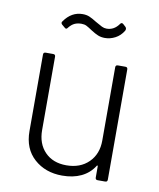

<svg xmlns="http://www.w3.org/2000/svg" viewBox="-80 -760 688 830"><g transform="rotate(10 264.0 -344.5)"><path d="M404 -504H437Q447 -504 447 -494V-10Q447 0 437 0H404Q394 0 394 -10V-59Q394 -62 392 -62.5Q390 -63 389 -60Q368 -27 332.5 -10Q297 7 249 7Q175 7 126 -37Q77 -81 77 -158V-494Q77 -504 87 -504H120Q130 -504 130 -494V-172Q130 -112 165 -76Q200 -40 259 -40Q320 -40 357 -76.5Q394 -113 394 -172V-494Q394 -504 404 -504ZM267 -633Q249 -645 240 -649.5Q231 -654 218 -654Q201 -654 188 -648Q175 -642 163 -627Q157 -617 149 -625L136 -636Q129 -643 135 -650Q167 -696 216 -696Q233 -696 246 -690.5Q259 -685 278 -673Q297 -662 307 -657Q317 -652 328 -652Q361 -652 382 -682Q388 -691 396 -684L407 -674Q414 -667 409 -657Q395 -634 373 -622.5Q351 -611 328 -611Q311 -611 297.5 -616.5Q284 -622 267 -633Z"/></g></svg>

Font: Barlow Light
Style: Regular
Weight: 300
Designer: Jeremy Tribby
Foundry: Tribby Type
Version: Version 1.422